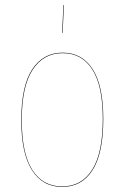

<svg xmlns="http://www.w3.org/2000/svg" viewBox="-20 -737 497 766"><path d="M232.9 -716.8H234.9L230 -606H228ZM230 -526.9Q307.1 -526.9 349.6 -461.2Q392.1 -395.5 392.1 -262.2Q392.1 -125 349.1 -58.1Q306.2 8.8 228 8.8Q150.4 8.8 107.7 -57.9Q64.9 -124.5 64.9 -257.8Q64.9 -394 108.6 -460.4Q152.3 -526.9 230 -526.9ZM66.9 -257.8Q66.9 -125 108.9 -59.1Q150.9 6.8 228 6.8Q305.2 6.8 347.7 -59.8Q390.1 -126.5 390.1 -262.2Q390.1 -394.5 348.4 -459.7Q306.6 -524.9 230 -524.9Q153.3 -524.9 110.1 -458.7Q66.9 -392.6 66.9 -257.8Z"/></svg>

Font: Fira Sans Compressed Two
Style: Regular
Weight: 100
Width: 1
Designer: Carrois Corporate & Edenspiekermann AG
Foundry: Carrois Corporate GbR & Edenspiekermann AG
Version: Version 4.203;PS 004.203;hotconv 1.0.88;makeotf.lib2.5.64775